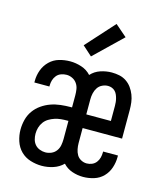

<svg xmlns="http://www.w3.org/2000/svg" viewBox="-115 -854 823 950"><g transform="rotate(15 297.0 -379.0)"><path d="M187 8Q158 8 129 -1Q100 -10 79.5 -30.5Q59 -51 49.5 -80Q40 -109 40 -138Q40 -164 46.5 -189.5Q53 -215 68 -236Q83 -257 104.5 -272Q126 -287 150 -295.5Q174 -304 200 -307Q226 -310 252 -310H258V-372Q258 -388 255.5 -403.5Q253 -419 244 -432Q235 -445 220.5 -452Q206 -459 191 -459Q177 -459 163 -454Q149 -449 140 -438Q131 -427 127 -413.5Q123 -400 123 -386V-381H46V-389Q46 -418 56 -445Q66 -472 86.5 -492Q107 -512 134.5 -520Q162 -528 191 -528Q220 -528 249 -518.5Q278 -509 298 -487Q318 -509 346.5 -518.5Q375 -528 404 -528Q424 -528 443 -524Q462 -520 478.5 -509Q495 -498 506.5 -482Q518 -466 525 -448Q532 -430 534.5 -411Q537 -392 537 -372V-225H335V-148Q335 -133 338 -117.5Q341 -102 348.5 -89Q356 -76 370 -68.5Q384 -61 399 -61Q413 -61 426 -66.5Q439 -72 447.5 -83Q456 -94 459.5 -107.5Q463 -121 463 -135V-139H539V-131Q539 -103 530 -76Q521 -49 501.5 -29Q482 -9 454.5 -0.5Q427 8 399 8Q370 8 342.5 -1.5Q315 -11 296 -32Q275 -11 246 -1.5Q217 8 187 8ZM461 -295V-372Q461 -382 460 -391.5Q459 -401 456.5 -410.5Q454 -420 450 -429Q446 -438 439 -445Q432 -452 422.5 -455.5Q413 -459 403 -459Q388 -459 373.5 -452Q359 -445 350.5 -432Q342 -419 338.5 -403.5Q335 -388 335 -372V-295ZM187 -61Q203 -61 218 -67.5Q233 -74 242.5 -87Q252 -100 255 -116Q258 -132 258 -148V-241H252Q235 -241 219.5 -239.5Q204 -238 188.5 -233Q173 -228 159 -219.5Q145 -211 135.5 -198Q126 -185 121.5 -169.5Q117 -154 117 -138Q117 -123 121 -108.5Q125 -94 134.5 -83Q144 -72 158.5 -66.5Q173 -61 187 -61ZM283 -578 234 -622 364 -766 424 -714Z"/></g></svg>

Font: Iosevka QP
Style: Regular
Weight: 400
Designer: Belleve Invis
Foundry: Belleve Invis
Version: Version 20.0.0; ttfautohint (v1.8.4)